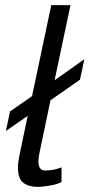

<svg xmlns="http://www.w3.org/2000/svg" viewBox="-20 -720 349 749"><path d="M19 -285 105 -345 180 -700H255L193 -407L309 -489L292 -409L177 -329L133 -119Q130 -102 130 -91Q130 -72 136.5 -63.5Q143 -55 154 -55Q174 -55 187.5 -57.5Q201 -60 220 -67V-10Q211 -5 199 -1.5Q187 2 174.5 4Q162 6 149.5 7.5Q137 9 127 9Q92 9 71 -7Q50 -23 50 -66Q50 -86 56 -115L88 -268L3 -209Z"/></svg>

Font: PT Sans
Style: Italic
Weight: 400
Italic angle: -12°
Designer: A.Korolkova, O.Umpeleva, V.Yefimov
Foundry: ParaType Ltd
Version: Version 2.003W OFL